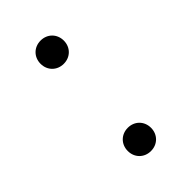

<svg xmlns="http://www.w3.org/2000/svg" viewBox="-133 -433 467 467"><g transform="rotate(-45 100.0 -200.0)"><path d="M100 -310C123 -310 140 -327 140 -350C140 -373 123 -390 100 -390C77 -390 60 -373 60 -350C60 -327 77 -310 100 -310ZM100 -10C123 -10 140 -27 140 -50C140 -73 123 -90 100 -90C77 -90 60 -73 60 -50C60 -27 77 -10 100 -10Z"/></g></svg>

Font: TINY 5x3 80
Style: Regular
Weight: 200
Designer: Jack Halten Fahnestock
Foundry: Velvetyne Type Foundry
Version: Version 1.002;hotconv 1.0.109;makeotfexe 2.5.65596